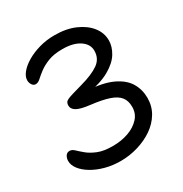

<svg xmlns="http://www.w3.org/2000/svg" viewBox="-170 -842 938 986"><g transform="rotate(-30 299.0 -349.0)"><path d="M264 16Q216 16 173.5 4.5Q131 -7 98.5 -26.5Q66 -46 47.5 -70Q29 -94 29 -119Q29 -135 37 -148Q45 -161 61 -161Q75 -161 89 -147.5Q103 -134 124 -116.5Q145 -99 179 -85Q213 -71 267 -71Q318 -71 360 -86Q402 -101 428 -129.5Q454 -158 453 -198Q453 -232 435.5 -254.5Q418 -277 378.5 -290.5Q339 -304 271 -312Q218 -318 195 -331Q172 -344 172 -366Q172 -375 176 -382.5Q180 -390 191 -395Q204 -401 227 -407.5Q250 -414 281 -423Q354 -443 391.5 -469.5Q429 -496 429 -543Q429 -582 391.5 -607Q354 -632 290 -632Q239 -632 205 -618.5Q171 -605 148.5 -588Q126 -571 111.5 -557.5Q97 -544 83 -544Q70 -544 62 -556Q54 -568 54 -583Q54 -605 73 -628Q92 -651 125 -670.5Q158 -690 200.5 -702Q243 -714 291 -714Q360 -714 411.5 -691.5Q463 -669 491.5 -632.5Q520 -596 520 -552Q520 -515 497.5 -478Q475 -441 424 -412Q373 -383 286 -368L293 -384Q385 -379 440.5 -353Q496 -327 520 -286.5Q544 -246 544 -197Q544 -148 520.5 -108.5Q497 -69 457 -41.5Q417 -14 366.5 1Q316 16 264 16Z"/></g></svg>

Font: Shantell Sans
Style: Regular
Weight: 400
Designer: Stephen Nixon, Anya Danilova, Shantell Martin
Foundry: Arrow Type
Version: Version 1.008;[ac192a2d6]